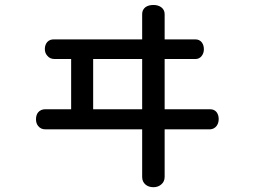

<svg xmlns="http://www.w3.org/2000/svg" viewBox="-20 -782 1040 784"><path d="M202.1 -621.1Q183.6 -622.1 172.9 -610.4Q163.1 -598.6 163.1 -582Q163.1 -565.4 172.9 -554.7Q183.6 -541 203.1 -541H270.5V-335.9H165Q146.5 -335.9 135.7 -323.2Q127 -312.5 127 -294.9Q127 -278.3 135.7 -267.6Q146.5 -253.9 165 -253.9H560.5V-59.6Q560.5 -40 574.2 -28.3Q586.9 -17.6 606.4 -17.6Q625 -17.6 637.7 -28.3Q652.3 -40 652.3 -59.6V-253.9H837.9Q854.5 -254.9 864.3 -267.6Q873 -279.3 873 -295.9Q873 -312.5 864.3 -324.2Q854.5 -335.9 837.9 -335.9H652.3V-541H778.3Q793.9 -541 803.7 -553.7Q812.5 -565.4 812.5 -581.1Q812.5 -597.7 803.7 -609.4Q793.9 -621.1 778.3 -621.1H652.3V-724.6Q652.3 -742.2 637.7 -752.9Q625 -761.7 606.4 -761.7Q586.9 -761.7 574.2 -752.9Q560.5 -742.2 560.5 -724.6V-621.1ZM560.5 -541V-335.9H360.4V-541Z"/></svg>

Font: Gungsuh
Style: Regular
Weight: 400
Version: Version 2.21